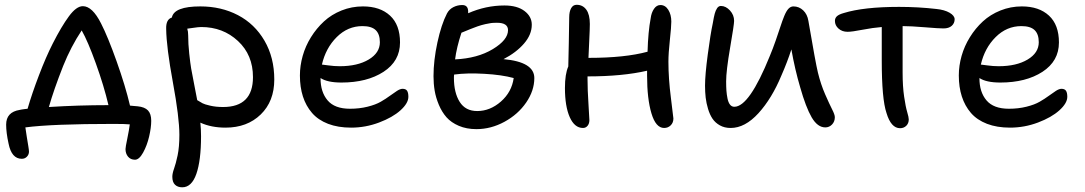

<svg xmlns="http://www.w3.org/2000/svg" viewBox="-20 -528 4570 809"><path d="M548.8 145Q530.3 145 519.5 132.1Q508.8 119.1 508.8 100.1Q508.8 92.3 516.4 55.9Q523.9 19.5 526.9 -3.9Q507.8 -5.9 459 -5.9Q199.2 -5.9 86.9 8.8Q88.9 24.4 92.8 48.1Q96.7 71.8 99.4 88.4Q102.1 105 102.1 110.8Q102.1 123 93.5 132.1Q85 141.1 71.8 141.1Q28.8 141.1 16.1 77.1Q5.9 30.8 5.9 -2.9Q5.9 -55.7 63 -64.9Q66.9 -65.9 72 -66.7Q77.1 -67.4 84.2 -68.4Q91.3 -69.3 96.2 -69.8Q114.7 -133.8 144.3 -211.2Q173.8 -288.6 202.1 -344.2Q238.8 -416.5 270.3 -459.2Q301.8 -502 329.1 -502Q369.1 -502 405.8 -429.2Q434.6 -373 471.4 -269.5Q508.3 -166 527.8 -83Q533.2 -82.5 543.7 -81.5Q554.2 -80.6 560.1 -80.1Q589.8 -77.1 603.5 -62.7Q617.2 -48.3 617.2 -19Q617.2 9.3 608.4 47.1Q599.6 85 583 115Q566.4 145 548.8 145ZM246.1 -250Q206.1 -148.4 186 -77.1Q309.6 -85 437 -85Q418 -166 384 -260.3Q350.1 -354.5 324.2 -399.9Q278.8 -331.5 246.1 -250Z M748 261.2Q728.5 261.2 717.3 250.2Q706.1 239.3 706.1 216.8Q706.1 202.6 713.4 182.6Q720.7 162.6 728.3 127Q735.8 91.3 735.8 40Q735.8 -32.7 708.5 -180.9Q681.2 -329.1 680.2 -405.8Q678.7 -446.3 704.1 -454.1Q713.4 -501 824.2 -501Q912.1 -501 982.7 -464.1Q1053.2 -427.2 1094.5 -356.4Q1135.7 -285.6 1135.7 -192.9Q1135.7 -101.1 1078.6 -45.7Q1021.5 9.8 930.2 9.8Q870.1 9.8 824.2 -11.2Q827.1 15.6 827.1 45.9Q827.1 147.9 807.4 204.6Q787.6 261.2 748 261.2ZM772.9 -378.9Q772.9 -343.3 777.3 -302.5Q781.7 -261.7 785.4 -239.7Q789.1 -217.8 799.1 -167.7Q809.1 -117.7 811 -106Q825.7 -97.2 833.5 -92.8Q841.3 -88.4 865.5 -82.8Q889.6 -77.1 919.9 -77.1Q1045.9 -77.1 1045.9 -203.1Q1045.9 -296.4 982.7 -355.2Q919.4 -414.1 828.1 -414.1Q816.4 -414.1 793.7 -410.6Q771 -407.2 769 -407.2Q772.9 -395.5 772.9 -378.9Z M1459.5 9.8Q1404.3 9.8 1362.3 -6.3Q1320.3 -22.5 1294.7 -52.2Q1269 -82 1256.3 -121.6Q1243.7 -161.1 1243.7 -210Q1243.7 -251 1255.4 -292.5Q1267.1 -334 1290.3 -371.3Q1313.5 -408.7 1345 -437.7Q1376.5 -466.8 1419.2 -483.9Q1461.9 -501 1509.3 -501Q1581.5 -501 1623.5 -462.2Q1665.5 -423.3 1665.5 -349.1Q1665.5 -270.5 1595.9 -225.3Q1526.4 -180.2 1418.5 -180.2Q1359.4 -180.2 1330.6 -199.2V-198.2Q1330.6 -140.1 1360.4 -105Q1390.1 -69.8 1454.6 -69.8Q1494.6 -69.8 1528.8 -78.4Q1563 -86.9 1584.5 -99.4Q1606 -111.8 1622.8 -124.3Q1639.6 -136.7 1653.1 -145.3Q1666.5 -153.8 1676.3 -153.8Q1689.5 -153.8 1695.1 -145.8Q1700.7 -137.7 1700.7 -120.1Q1700.7 -93.3 1667.5 -63.2Q1634.3 -33.2 1577.1 -11.7Q1520 9.8 1459.5 9.8ZM1507.3 -418Q1445.3 -418 1398.9 -371.8Q1352.5 -325.7 1336.4 -255.9Q1340.8 -255.9 1364.3 -252.4Q1387.7 -249 1411.6 -249Q1486.3 -249 1533.4 -277.1Q1580.6 -305.2 1580.6 -350.1Q1580.6 -384.3 1563 -401.1Q1545.4 -418 1507.3 -418Z M1987.3 16.1Q1945.8 16.1 1913.3 2.2Q1880.9 -11.7 1861.3 -33.9Q1841.8 -56.2 1829.1 -86.4Q1816.4 -116.7 1811.5 -146Q1806.6 -175.3 1806.6 -207Q1806.6 -272.9 1823 -348.9Q1839.4 -424.8 1863.3 -471.2Q1872.6 -488.8 1890.1 -497.8Q1907.7 -506.8 1927.7 -506.8Q1952.6 -506.8 1952.6 -479V-472.2Q2026.9 -504.9 2105.5 -504.9Q2159.2 -504.9 2189.9 -481.7Q2220.7 -458.5 2220.7 -423.8Q2220.7 -382.3 2188 -344.5Q2155.3 -306.6 2101.6 -278.8Q2231.4 -267.1 2231.4 -199.2Q2231.4 -146 2197 -95.9Q2162.6 -45.9 2105.7 -14.9Q2048.8 16.1 1987.3 16.1ZM2073.7 -432.1Q2065.4 -432.1 2057.4 -431.6Q2049.3 -431.2 2040.3 -429.2Q2031.2 -427.2 2024.9 -426.3Q2018.6 -425.3 2007.8 -421.9Q1997.1 -418.5 1992.4 -417Q1987.8 -415.5 1975.3 -410.6Q1962.9 -405.8 1959.5 -404.5Q1956.1 -403.3 1941.7 -397.2Q1927.2 -391.1 1924.3 -390.1Q1903.8 -327.6 1897.5 -277.8Q1992.2 -282.2 2056.4 -321Q2120.6 -359.9 2120.6 -400.9Q2120.6 -432.1 2073.7 -432.1ZM1892.6 -200.2Q1892.6 -137.2 1917 -98.6Q1941.4 -60.1 1990.7 -60.1Q2044.9 -60.1 2090.6 -100.1Q2136.2 -140.1 2144.5 -199.2Q2093.8 -212.9 2020.5 -217Q1947.3 -221.2 1893.6 -213.9Q1892.6 -210 1892.6 -200.2Z M2436.5 11.2Q2400.9 11.2 2380.6 -34.4Q2360.4 -80.1 2360.4 -157.2Q2360.4 -215.8 2374.5 -248Q2375 -273.9 2376.7 -347.9Q2378.4 -421.9 2378.4 -455.1Q2378.4 -479 2386.5 -493.4Q2394.5 -507.8 2409.7 -507.8Q2435.5 -507.8 2450.4 -487.3Q2465.3 -466.8 2465.3 -426.8Q2465.3 -406.2 2462.6 -352.1Q2460 -297.9 2459.5 -284.2H2461.4Q2613.3 -284.2 2708.5 -310.1Q2710.9 -395 2721.7 -451.2Q2724.6 -474.6 2735.6 -490.7Q2746.6 -506.8 2762.7 -506.8Q2783.2 -506.8 2795.9 -486.6Q2808.6 -466.3 2808.6 -437Q2808.6 -415.5 2802.5 -359.4Q2796.4 -303.2 2796.4 -268.1Q2796.4 -197.3 2806.9 -115.5Q2817.4 -33.7 2817.4 -28.8Q2817.4 -11.2 2806.2 0Q2794.9 11.2 2778.3 11.2Q2743.2 11.2 2724.9 -50.3Q2706.5 -111.8 2706.5 -209V-230Q2603 -206.1 2455.6 -206.1V-193.8Q2455.6 -149.4 2459.5 -90.6Q2463.4 -31.7 2463.4 -22Q2463.4 -7.3 2455.8 2Q2448.2 11.2 2436.5 11.2Z M3058.6 11.2Q3032.7 11.2 3013.2 0.2Q2993.7 -10.7 2982.2 -27.8Q2970.7 -44.9 2963.4 -69.1Q2956.1 -93.3 2953.4 -116.7Q2950.7 -140.1 2950.7 -167Q2950.7 -212.4 2962.2 -298.6Q2973.6 -384.8 2983.4 -430.2Q2987.8 -456.5 2991.5 -470.2Q2995.1 -483.9 3001.5 -493.4Q3007.8 -502.9 3017.6 -502.9Q3038.1 -502.9 3055.7 -483.9Q3073.2 -464.8 3073.2 -439.9Q3073.2 -424.8 3056.4 -327.1Q3039.6 -229.5 3039.6 -185.1Q3039.6 -162.6 3040.8 -146Q3042 -129.4 3045.4 -112.8Q3048.8 -96.2 3055.9 -87.2Q3063 -78.1 3074.2 -78.1Q3137.2 -78.1 3223.6 -292Q3236.3 -322.3 3248.8 -358.2Q3261.2 -394 3268.6 -416.7Q3275.9 -439.5 3284.4 -460.4Q3293 -481.4 3302.2 -491.2Q3311.5 -501 3323.2 -501Q3346.7 -501 3364.3 -484.4Q3381.8 -467.8 3386.2 -439.9Q3416.5 -262.2 3426.3 -222.2Q3438.5 -172.4 3456.8 -130.6Q3475.1 -88.9 3486.3 -66.9Q3497.6 -44.9 3497.6 -34.2Q3497.6 -15.6 3485.8 -3.4Q3474.1 8.8 3457.5 8.8Q3424.8 8.8 3400.1 -33.4Q3375.5 -75.7 3351.6 -160.2Q3329.6 -234.4 3314.5 -319.8Q3297.4 -266.6 3272.5 -210Q3232.4 -113.3 3175.8 -51Q3119.1 11.2 3058.6 11.2Z M3772.5 12.2Q3734.4 12.2 3715.3 -51.8Q3695.3 -109.9 3695.3 -273.9V-414.1Q3657.7 -411.1 3613.8 -402.6Q3569.8 -394 3551.3 -394Q3528.3 -394 3513.2 -407.5Q3498 -420.9 3498 -439.9Q3498 -451.7 3506.3 -459.5Q3514.6 -467.3 3535.2 -473.1Q3619.1 -499 3768.1 -499Q3849.1 -499 3925.3 -490.2Q3959.5 -486.8 3981 -474.4Q4002.4 -461.9 4002.4 -446.8Q4002.4 -430.2 3990.2 -419.2Q3978 -408.2 3955.1 -408.2Q3936 -408.2 3876.7 -413.1Q3817.4 -418 3783.2 -418V-222.2Q3783.2 -163.6 3789.6 -120.8Q3795.9 -78.1 3802.5 -55.9Q3809.1 -33.7 3809.1 -24.9Q3809.1 -8.3 3798.6 2Q3788.1 12.2 3772.5 12.2Z M4235.8 9.8Q4180.7 9.8 4138.7 -6.3Q4096.7 -22.5 4071 -52.2Q4045.4 -82 4032.7 -121.6Q4020 -161.1 4020 -210Q4020 -251 4031.7 -292.5Q4043.5 -334 4066.7 -371.3Q4089.8 -408.7 4121.3 -437.7Q4152.8 -466.8 4195.6 -483.9Q4238.3 -501 4285.6 -501Q4357.9 -501 4399.9 -462.2Q4441.9 -423.3 4441.9 -349.1Q4441.9 -270.5 4372.3 -225.3Q4302.7 -180.2 4194.8 -180.2Q4135.7 -180.2 4106.9 -199.2V-198.2Q4106.9 -140.1 4136.7 -105Q4166.5 -69.8 4231 -69.8Q4271 -69.8 4305.2 -78.4Q4339.4 -86.9 4360.8 -99.4Q4382.3 -111.8 4399.2 -124.3Q4416 -136.7 4429.4 -145.3Q4442.9 -153.8 4452.6 -153.8Q4465.8 -153.8 4471.4 -145.8Q4477.1 -137.7 4477.1 -120.1Q4477.1 -93.3 4443.8 -63.2Q4410.6 -33.2 4353.5 -11.7Q4296.4 9.8 4235.8 9.8ZM4283.7 -418Q4221.7 -418 4175.3 -371.8Q4128.9 -325.7 4112.8 -255.9Q4117.2 -255.9 4140.6 -252.4Q4164.1 -249 4188 -249Q4262.7 -249 4309.8 -277.1Q4356.9 -305.2 4356.9 -350.1Q4356.9 -384.3 4339.4 -401.1Q4321.8 -418 4283.7 -418Z"/></svg>

Font: Shantell Sans Normal
Style: Regular
Weight: 400
Designer: Stephen Nixon, Anya Danilova, Shantell Martin
Foundry: Arrow Type
Version: Version 1.006;[559af2be0]